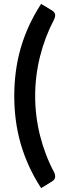

<svg xmlns="http://www.w3.org/2000/svg" viewBox="-20 -805 340 983"><path d="M160 -313.5Q160 -210.5 185 -111Q210 -11.5 256.5 76Q260 82.5 261.2 88Q262.5 93.5 262.5 98Q262.5 108 257.5 114.2Q252.5 120.5 245.5 124.5L190.5 158Q153.5 101 127.5 43.5Q101.5 -14 85 -72.5Q68.5 -131 60.8 -191Q53 -251 53 -313.5Q53 -376 60.8 -436.2Q68.5 -496.5 85 -555Q101.5 -613.5 127.5 -670.8Q153.5 -728 190.5 -785L245.5 -752Q252.5 -748 257.5 -741.8Q262.5 -735.5 262.5 -726Q262.5 -716.5 256 -703.5Q210 -616 185 -516.2Q160 -416.5 160 -313.5Z"/></svg>

Font: LatoHex
Style: Bold
Weight: 700
Designer: Lukasz Dziedzic
Foundry: tyPoland Lukasz Dziedzic
Version: Version 1.104; Western+Polish opensource